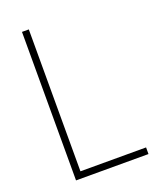

<svg xmlns="http://www.w3.org/2000/svg" viewBox="-139 -819 723 899"><g transform="rotate(-20 222.5 -370.0)"><path d="M82 0V-740H116V-33H443V0Z"/></g></svg>

Font: Encode Sans Cnd Th
Style: Regular
Weight: 100
Width: 3
Designer: Multiple Designers
Foundry: Impallari Type
Version: Version 3.002; ttfautohint (v1.8.3) -l 8 -r 50 -G 200 -x 14 